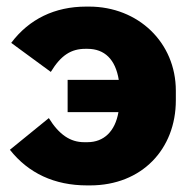

<svg xmlns="http://www.w3.org/2000/svg" viewBox="-20 -551 578 582"><path d="M253 11C410 11 513 -99 513 -247V-276C513 -422 399 -531 250 -531H241C146 -531 68 -493 14 -421L134 -333C165 -384 196 -403 239 -403H245C297 -403 330 -371 340 -309H185V-211H339C329 -153 295 -120 245 -120H235C193 -120 159 -143 128 -193L10 -97C66 -26 145 11 244 11Z"/></svg>

Font: Fixel Text ExtraBold
Style: Regular
Weight: 800
Width: 4
Designer: AlfaBravo + MacPaw
Foundry: Kyrylo Tkachov, Marchela Mozhyna, Serhii Makarenko, Maria Weinstein, Zakhar Kryvoshyya
Version: Version 1.211